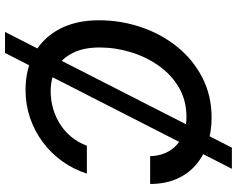

<svg xmlns="http://www.w3.org/2000/svg" viewBox="-110 -749 952 772"><g transform="rotate(90 366.0 -363.0)"><path d="M108.4 92.8 573.7 -819.3H658.7L192.9 92.8ZM341.8 10.3Q257.3 10.3 194.1 -25.4Q130.9 -61 96.2 -127.2Q61.5 -193.4 61.5 -285.2Q61.5 -372.1 88.9 -453.4Q116.2 -534.7 167.5 -598.6Q218.8 -662.6 291.3 -700.2Q363.8 -737.8 453.1 -737.8Q511.7 -737.8 560.8 -720.9Q609.9 -704.1 645.5 -672.4Q681.2 -640.6 700.4 -595Q719.7 -549.3 719.7 -490.7H607.9Q606.9 -525.9 594.7 -553Q582.5 -580.1 561.5 -598.6Q540.5 -617.2 512.2 -627Q483.9 -636.7 450.2 -636.7Q384.3 -636.7 332.5 -606.7Q280.8 -576.7 244.9 -526.1Q209 -475.6 189.9 -413.3Q170.9 -351.1 170.9 -287.1Q170.9 -223.6 192.9 -179.7Q214.8 -135.7 254.4 -113.3Q293.9 -90.8 347.2 -90.8Q383.3 -90.8 417 -100.6Q450.7 -110.4 479.7 -128.9Q508.8 -147.5 531 -174.6Q553.2 -201.7 565.9 -236.3H678.2Q660.6 -182.1 628.2 -137Q595.7 -91.8 551.3 -58.8Q506.8 -25.9 453.9 -7.8Q400.9 10.3 341.8 10.3Z"/></g></svg>

Font: Inter 17pt Medium
Style: Italic
Weight: 500
Italic angle: -9.3988°
Version: Version 4.001;git-66647c0bb